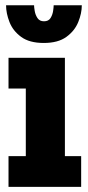

<svg xmlns="http://www.w3.org/2000/svg" viewBox="-20 -724 340 744"><path d="M13 0V-119H80V-381H13V-500H231.5V-119H294.5V0ZM149.5 -557.5Q94 -557.5 62 -581Q30 -604.5 16.8 -638.5Q3.5 -672.5 3.5 -703.5H112Q112 -696.5 114.5 -681.5Q117 -666.5 125.2 -654Q133.5 -641.5 150.5 -641.5Q168 -641.5 175.8 -654Q183.5 -666.5 185.8 -681.5Q188 -696.5 188 -703.5H297Q297 -672.5 283.2 -638.5Q269.5 -604.5 237.2 -581Q205 -557.5 149.5 -557.5Z"/></svg>

Font: Trispace Condensed
Style: Bold
Weight: 700
Width: 3
Designer: Tyler Finck
Foundry: Etcetera Type Company
Version: Version 1.210; ttfautohint (v1.8.3)